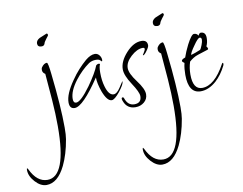

<svg xmlns="http://www.w3.org/2000/svg" viewBox="-214 -570 1343 1061"><g transform="rotate(-10 457.5 -39.0)"><path d="M71 -386Q48 -386 48 -406Q48 -423 68 -434L109 -451Q116 -451 116 -441Q116 -439 103 -423Q90 -406 89 -399Q85 -386 71 -386ZM-35 373Q-68 373 -98 340Q-128 307 -128 273Q-128 264 -125 263L-120 270Q-84 346 -25 346Q82 346 82 64Q82 -4 76 -85L64 -233Q49 -242 49 -257Q49 -267 52 -271Q66 -292 83 -292Q90 -292 97 -226Q118 -39 118 78Q118 98 117 114.5Q116 131 114 142Q107 184 96 220Q85 256 71 285Q28 373 -35 373Z M192 -19Q163 -19 163 -55Q163 -102 212 -172Q233 -203 255 -227Q277 -251 299 -270Q328 -294 352 -294Q367 -294 377 -281.5Q387 -269 387 -254Q387 -247 383 -247Q383 -247 376 -254Q369 -261 353 -261Q330 -261 313 -250Q269 -219 232 -171Q189 -115 189 -70Q189 -47 205 -47Q231 -47 287 -124Q311 -158 326.5 -184.5Q342 -211 349 -230Q356 -237 365 -237Q370 -237 371 -233Q364 -220 364 -186Q364 -143 374 -109Q389 -56 417 -56Q435 -56 455 -87L476 -119Q477 -118 477 -117Q477 -101 447 -63Q417 -26 401 -26Q375 -26 353 -84Q336 -132 336 -165Q238 -19 192 -19Z M524 35Q477 35 460 -9Q456 -18 456 -24Q456 -31 463 -31Q467 -31 469 -26Q483 18 520 18Q560 18 560 -21Q560 -43 525 -96Q490 -149 490 -183Q490 -228 532 -274Q574 -320 618 -320Q651 -320 651 -290Q651 -280 636 -260Q622 -240 614 -240Q613 -241 613 -242Q613 -243 621 -255Q629 -267 629 -274Q629 -281 619 -281Q587 -281 552 -249Q518 -218 518 -185Q518 -155 555 -106Q593 -56 593 -26Q593 1 572.5 18Q552 35 524 35Z M721 -386Q698 -386 698 -406Q698 -423 718 -434L759 -451Q766 -451 766 -441Q766 -439 753 -423Q740 -406 739 -399Q735 -386 721 -386ZM615 373Q582 373 552 340Q522 307 522 273Q522 264 525 263L530 270Q566 346 625 346Q732 346 732 64Q732 -4 726 -85L714 -233Q699 -242 699 -257Q699 -267 702 -271Q716 -292 733 -292Q740 -292 747 -226Q768 -39 768 78Q768 98 767 114.5Q766 131 764 142Q757 184 746 220Q735 256 721 285Q678 373 615 373Z M894 11Q825 11 825 -93Q825 -110 826.5 -126.5Q828 -143 832 -159Q820 -167 820 -172Q820 -181 841 -188Q851 -218 870 -256Q897 -308 911 -308Q927 -308 935 -294Q941 -308 949 -308Q977 -308 977 -274Q977 -248 967 -228Q974 -220 974 -213Q974 -211 971 -209L915 -191Q899 -186 886.5 -178Q874 -170 864 -161Q853 -128 853 -90Q853 -6 905 -6Q974 -6 1035 -118Q1038 -123 1040 -123Q1043 -123 1043 -117Q1043 -112 1040 -106Q1016 -58 982 -27Q939 11 894 11ZM876 -196Q886 -199 899.5 -203.5Q913 -208 929 -215Q934 -219 942 -240Q949 -258 949 -269Q949 -282 939 -282Q928 -282 903 -245Q877 -209 876 -196Z"/></g></svg>

Font: Shalimar
Style: Regular
Weight: 400
Designer: Robert E. Leuschke
Foundry: Robert E. Leuschke
Version: Version 1.010; ttfautohint (v1.8.3)